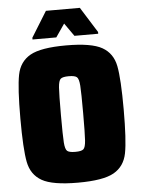

<svg xmlns="http://www.w3.org/2000/svg" viewBox="-59 -927 721 981"><g transform="rotate(-5 301.0 -436.5)"><path d="M36 -344Q36 -501 49 -567.5Q62 -634 116.5 -665Q171 -696 301 -696Q431 -696 485.5 -665Q540 -634 553 -567.5Q566 -501 566 -344Q566 -187 553 -120.5Q540 -54 485.5 -23Q431 8 301 8Q171 8 116.5 -23Q62 -54 49 -120.5Q36 -187 36 -344ZM358 -344Q358 -449 355.5 -484.5Q353 -520 342.5 -529Q332 -538 301 -538Q270 -538 259.5 -529Q249 -520 246.5 -485Q244 -450 244 -344Q244 -238 246.5 -203Q249 -168 259.5 -159Q270 -150 301 -150Q332 -150 342.5 -159Q353 -168 355.5 -203.5Q358 -239 358 -344ZM133 -741V-750L214 -881H388L470 -750V-741H348L301 -808L255 -741Z"/></g></svg>

Font: Saira Semi Condensed Black
Style: Regular
Weight: 900
Width: 4
Designer: Hector Gatti with collaboration of the Omnibus-Type team
Foundry: Omnibus-Type
Version: Version 1.001; ttfautohint (v1.8)